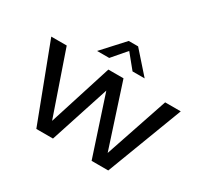

<svg xmlns="http://www.w3.org/2000/svg" viewBox="-144 -899 1162 1098"><g transform="rotate(30 437.5 -350.0)"><path d="M770 -500 630 -85 495 -500H395L263 -85L120 -500H18L208 0H318L445 -390L573 0H683L873 -500ZM476 -700H414L286 -560H366L445 -652L520 -560H600Z"/></g></svg>

Font: Gully
Style: Regular
Weight: 400
Designer: jaikishan Patel
Foundry: MagicType
Version: Version 1.000;Glyphs 3.2 (3242)